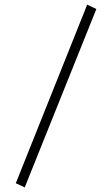

<svg xmlns="http://www.w3.org/2000/svg" viewBox="-20 -751 474 830"><path d="M396.5 -711.9 86.9 59.1 48.3 41 356.9 -731Z"/></svg>

Font: Anaheim
Style: Regular
Weight: 400
Designer: vernon adams
Foundry: vernon adams
Version: Version 1.002; ttfautohint (v0.93.5-3d13) -l 8 -r 50 -G 200 